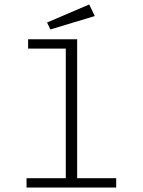

<svg xmlns="http://www.w3.org/2000/svg" viewBox="-20 -841 640 861"><path d="M99 0V-42H275V-623H106V-665H326V-42H501V0ZM206 -709 191 -740 380 -821 405 -769Z"/></svg>

Font: Inconsolata Expanded Light
Style: Regular
Weight: 300
Width: 7
Monospace: yes
Designer: Raph Levien, Cyreal, Brenton Simpson
Foundry: Raph Levien, Cyreal, Google
Version: Version 3.001; ttfautohint (v1.8.2.53-6de2)